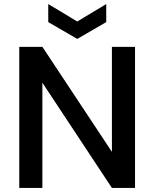

<svg xmlns="http://www.w3.org/2000/svg" viewBox="-20 -927 761 947"><path d="M646 0H532L189 -519V0H75V-696H189L532 -178V-696H646ZM504 -818 361 -735 218 -818V-907L361 -821L504 -907Z"/></svg>

Font: Poppins-tnum Medium
Style: Regular
Weight: 500
Designer: Ninad Kale (Devanagari), Jonny Pinhorn (Latin)
Foundry: Indian Type Foundry
Version: Version 4.004